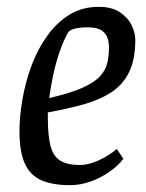

<svg xmlns="http://www.w3.org/2000/svg" viewBox="-20 -533 426 562"><path d="M185 9Q135 9 102 -5Q69 -19 53 -53.5Q37 -88 37 -148Q37 -191 45.5 -241Q54 -291 71.5 -339Q89 -387 117 -426.5Q145 -466 182.5 -489.5Q220 -513 269 -513Q307 -513 330.5 -497.5Q354 -482 365 -459.5Q376 -437 376 -416Q376 -358 357.5 -321Q339 -284 304.5 -262Q270 -240 223 -227Q176 -214 120 -204V-190Q120 -136 128 -105.5Q136 -75 157 -62.5Q178 -50 214 -50Q238 -50 267.5 -63Q297 -76 322 -97L341 -68Q324 -46 298 -28.5Q272 -11 243 -1Q214 9 185 9ZM124 -246Q185 -260 220 -275.5Q255 -291 272 -309Q289 -327 294 -348.5Q299 -370 299 -395Q299 -408 295 -421Q291 -434 278 -443.5Q265 -453 237 -453Q216 -453 200.5 -449.5Q185 -446 180 -439Q166 -415 154.5 -381.5Q143 -348 135.5 -312.5Q128 -277 124 -246Z"/></svg>

Font: Faustina
Style: Italic
Weight: 400
Italic angle: -8°
Designer: Alfonso Garcia
Foundry: http://www.omnibus-type.com
Version: Version 1.200